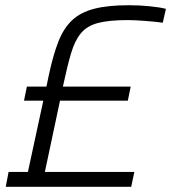

<svg xmlns="http://www.w3.org/2000/svg" viewBox="-20 -716 656 736"><path d="M2 0 13 -57H87L146 -330H72L83 -384H158L168 -432Q184 -506 204 -557Q224 -608 256.5 -638.5Q289 -669 341.5 -682.5Q394 -696 474 -696Q514 -696 554 -692Q594 -688 616 -682L604 -629Q575 -633 534.5 -636Q494 -639 470 -639Q398 -639 356 -628Q314 -617 290.5 -589Q267 -561 252.5 -512Q238 -463 222 -388L221 -384H481L470 -330H210L152 -57H495L483 0Z"/></svg>

Font: Saira Light
Style: Italic
Weight: 300
Italic angle: -12°
Designer: Hector Gatti with collaboration of the Omnibus-Type team
Foundry: Omnibus-Type
Version: Version 1.100; ttfautohint (v1.8.3)